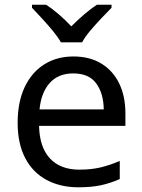

<svg xmlns="http://www.w3.org/2000/svg" viewBox="-20 -786 604 816"><path d="M292 -546Q361 -546 410.5 -516Q460 -486 486.5 -431.5Q513 -377 513 -304V-251H146Q148 -160 192.5 -112.5Q237 -65 317 -65Q368 -65 407.5 -74.5Q447 -84 489 -102V-25Q448 -7 408 1.5Q368 10 313 10Q237 10 178.5 -21Q120 -52 87.5 -113.5Q55 -175 55 -264Q55 -352 84.5 -415Q114 -478 167.5 -512Q221 -546 292 -546ZM291 -474Q228 -474 191.5 -433.5Q155 -393 148 -321H421Q420 -389 389 -431.5Q358 -474 291 -474ZM239 -606Q226 -629 204 -655.5Q182 -682 158 -708Q134 -734 116 -753V-766H176Q202 -749 230 -725Q258 -701 283 -674Q310 -701 338 -725Q366 -749 392 -766H454V-753Q435 -734 410.5 -708Q386 -682 363.5 -655.5Q341 -629 329 -606Z"/></svg>

Font: Noto Sans Tangsa
Style: Regular
Weight: 400
Designer: David Williams
Foundry: Google LLC
Version: Version 1.504